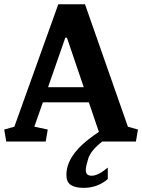

<svg xmlns="http://www.w3.org/2000/svg" viewBox="-33 -681 684 924"><path d="M198.2 -261.2H370.1L289.1 -499.5H281.2ZM286.6 161.1Q286.6 72.8 391.6 -9.3Q416 -28.3 442.9 -46.4L394.5 -188.5H173.3L132.3 -71.3L196.8 -57.6L187 0H-2.9L-12.7 -57.6L36.1 -71.3L247.6 -660.6H376L582.5 -71.3L630.9 -57.6L621.1 0H459Q403.8 43.5 391.8 81.8Q379.9 120.1 379.9 135.7Q379.9 151.4 386.7 158Q393.6 164.6 408.7 164.6Q439.5 164.6 485.8 125.5V180.7Q436.5 223.1 369.1 223.1Q329.6 223.1 308.1 209.2Q286.6 195.3 286.6 161.1Z"/></svg>

Font: NoticiaText-Bold
Style: Bold
Weight: 700
Designer: JM Sole
Foundry: JM Sole
Version: Version 1.003